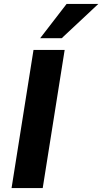

<svg xmlns="http://www.w3.org/2000/svg" viewBox="-20 -960 522 980"><path d="M39 0 151 -705H310L198 0ZM185 -765 320 -940H482L295 -765Z"/></svg>

Font: Nunito Sans 10pt ExtraBold
Style: Italic
Weight: 800
Italic angle: -9°
Designer: Vernon Adams
Foundry: Vernon Adams
Version: Version 3.101;gftools[0.9.27]